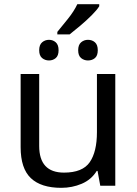

<svg xmlns="http://www.w3.org/2000/svg" viewBox="-20 -891 658 921"><path d="M255 -738Q278 -766 306.5 -801.5Q335 -837 351 -871H456V-861Q445 -843 420 -818Q395 -793 366 -768.5Q337 -744 314 -726H255ZM215 -601Q196 -601 182 -612.5Q168 -624 168 -650Q168 -676 182 -688Q196 -700 215 -700Q234 -700 247.5 -688Q261 -676 261 -650Q261 -624 247.5 -612.5Q234 -601 215 -601ZM402 -601Q383 -601 369 -612.5Q355 -624 355 -650Q355 -676 369 -688Q383 -700 402 -700Q422 -700 435.5 -688Q449 -676 449 -650Q449 -624 435.5 -612.5Q422 -601 402 -601ZM533 -536V0H461L448 -71H444Q418 -29 372 -9.5Q326 10 274 10Q177 10 128 -36.5Q79 -83 79 -185V-536H168V-191Q168 -63 287 -63Q376 -63 410.5 -113Q445 -163 445 -257V-536Z"/></svg>

Font: Noto Sans Historical
Style: Regular
Weight: 400
Designer: Monotype Design Team
Foundry: Monotype Imaging Inc.
Version: Version 2.013; ttfautohint (v1.8.4.7-5d5b)